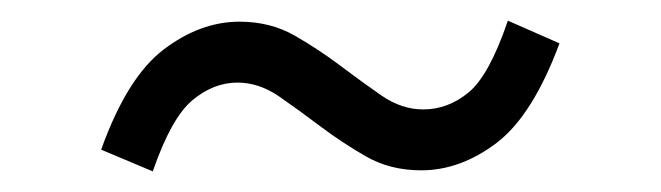

<svg xmlns="http://www.w3.org/2000/svg" viewBox="-20 -423 640 186"><path d="M388 -258Q358 -258 334.5 -271.5Q311 -285 290.5 -300.5Q270 -316 250.5 -329.5Q231 -343 210 -343Q187 -343 166.5 -326Q146 -309 128 -257L78 -278Q103 -348 138.5 -375Q174 -402 212 -402Q242 -402 265.5 -388.5Q289 -375 309.5 -359.5Q330 -344 349.5 -330.5Q369 -317 390 -317Q414 -317 434 -333.5Q454 -350 472 -403L522 -381Q496 -311 461 -284.5Q426 -258 388 -258Z"/></svg>

Font: Source Code Pro
Style: Italic
Weight: 400
Italic angle: -11°
Monospace: yes
Designer: Paul D. Hunt, Teo Tuominen
Foundry: Adobe Systems Incorporated
Version: Version 1.050;PS 1.000;hotconv 16.6.51;makeotf.lib2.5.65220